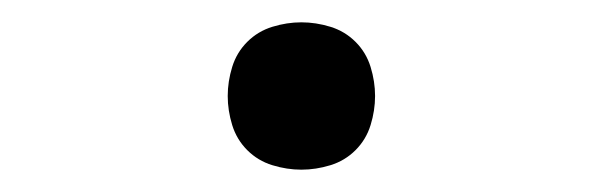

<svg xmlns="http://www.w3.org/2000/svg" viewBox="-20 -426 540 172"><path d="M250 -274Q237 -274 224 -278Q211 -282 201.5 -291.5Q192 -301 188 -314Q184 -327 184 -340Q184 -353 188 -366Q192 -379 201.5 -388.5Q211 -398 224 -402Q237 -406 250 -406Q263 -406 276 -402Q289 -398 298.5 -388.5Q308 -379 312 -366Q316 -353 316 -340Q316 -327 312 -314Q308 -301 298.5 -291.5Q289 -282 276 -278Q263 -274 250 -274Z"/></svg>

Font: Iosevka Term Curly Light
Style: Regular
Weight: 300
Designer: Belleve Invis
Foundry: Belleve Invis
Version: Version 32.3.0